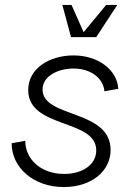

<svg xmlns="http://www.w3.org/2000/svg" viewBox="-20 -740 542 776"><path d="M238 16C348 16 427 -47 427 -134C427 -299 152 -262 152 -378C152 -433 215 -463 277 -463C349 -463 398 -422 402 -371L458 -381C454 -456 379 -516 277 -516C182 -516 94 -465 94 -376C94 -219 369 -261 369 -132C369 -75 314 -37 239 -37C145 -37 82 -97 82 -171L27 -161C27 -63 115 16 238 16ZM267 -590H369L454 -720H409L318 -610L269 -720H232Z"/></svg>

Font: Uncut Sans Light Italic
Style: Regular
Weight: 300
Italic angle: -11°
Designer: Kasper Nordkvist
Foundry: UNCUT.wtf
Version: Version 1.304;Glyphs 3.2 (3246)